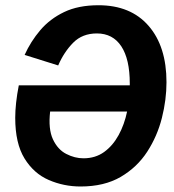

<svg xmlns="http://www.w3.org/2000/svg" viewBox="-20 -682 648 715"><path d="M280 12.5Q217.5 12.5 161.7 -11.7Q105.8 -35.8 71.2 -92.1Q36.7 -148.3 36.7 -243.3Q36.7 -269.2 40 -299.6Q43.3 -330 50 -364.2H463.3V-370.8Q463.3 -461.7 431.7 -509.6Q400 -557.5 340.8 -557.5Q286.7 -557.5 252.5 -522.9Q218.3 -488.3 196.7 -438.3L71.7 -477.5Q94.2 -527.5 130 -569.6Q165.8 -611.7 218.8 -637.1Q271.7 -662.5 346.7 -662.5Q466.7 -662.5 533.3 -585.8Q600 -509.2 600 -375.8Q600 -310.8 582.9 -242.9Q565.8 -175 528.3 -117.1Q490.8 -59.2 429.6 -23.3Q368.3 12.5 280 12.5ZM290.8 -92.5Q335 -92.5 367.5 -115.8Q400 -139.2 421.7 -178.8Q443.3 -218.3 453.3 -266.7H166.7Q159.2 -201.7 177.1 -163.3Q195 -125 226.7 -108.8Q258.3 -92.5 290.8 -92.5Z"/></svg>

Font: Familjen Grotesk
Style: Bold Italic
Weight: 700
Italic angle: -9.46201°
Designer: Anders Wikstroem, Jonas Baeckman, Matilda Gysing, Kristian Moeller
Foundry: Familjen STHLM AB
Version: Version 2.002; ttfautohint (v1.8.4.7-5d5b)